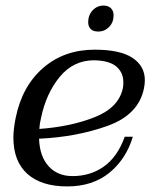

<svg xmlns="http://www.w3.org/2000/svg" viewBox="-20 -658 539 688"><path d="M296 -579Q296 -604 312 -621Q328 -638 351 -638Q368 -638 377.5 -628.5Q387 -619 387 -603Q387 -578 371 -561.5Q355 -545 332 -545Q314 -545 305 -554Q296 -563 296 -579ZM120 -161Q122 -98 154 -62.5Q186 -27 240 -27Q304 -27 352.5 -61.5Q401 -96 427 -168H456Q432 -88 372 -39Q312 10 221 10Q128 10 78 -35Q28 -80 28 -165Q28 -195 36 -235Q59 -349 134.5 -414.5Q210 -480 319 -480Q411 -480 455 -450.5Q499 -421 499 -371Q499 -357 496 -342Q477 -247 365.5 -207Q254 -167 120 -161ZM422 -363Q422 -398 397 -419.5Q372 -441 317 -442Q243 -442 194 -382.5Q145 -323 127 -235Q122 -216 121 -196Q233 -204 319 -238Q405 -272 420 -341Q422 -349 422 -363Z"/></svg>

Font: Taviraj
Style: Italic
Weight: 400
Italic angle: -12°
Designer: Katatrad Team
Foundry: CadsonDemak
Version: Version 1.001